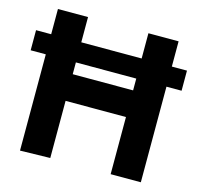

<svg xmlns="http://www.w3.org/2000/svg" viewBox="-105 -835 985 951"><g transform="rotate(15 387.0 -360.0)"><path d="M77.6 -722.7V-593.3H0V-490.2H77.6V3.4L231.9 0V-293H541.5V0H696.3V-490.2H773.9V-593.3H696.3V-722.7H541.5V-593.3H231.9V-722.7ZM231.9 -429.7V-490.2H541.5V-429.7Z"/></g></svg>

Font: Giphurs ExtraBold
Style: Regular
Weight: 800
Version: Version 1.000